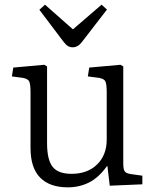

<svg xmlns="http://www.w3.org/2000/svg" viewBox="-20 -790 663 824"><path d="M271 14Q193 14 152 -28Q111 -70 111 -155V-394Q111 -426 106 -439Q101 -452 77 -456L31 -462L37 -500L170 -512L182 -505V-175Q182 -105 205.5 -74.5Q229 -44 287 -44Q356 -44 397 -84.5Q438 -125 438 -191V-394Q438 -426 433 -439Q428 -452 404 -456L357 -462L363 -500L497 -512L509 -505V-90Q509 -64 515 -55Q521 -46 541 -43L591 -36V1L451 7L441 -77H439Q403 -27 361.5 -6.5Q320 14 271 14ZM292 -587Q281 -587 272 -592Q263 -597 251 -613L149 -748L173 -770L293 -664L416 -770L439 -749L331 -609Q314 -587 292 -587Z"/></svg>

Font: Literata 12pt Light
Style: Regular
Weight: 300
Designer: Latin by Veronika Burian and Jose Scaglione. Greek by Irene Vlachou. Cyrillic by Vera Evstafieva.
Foundry: TypeTogether
Version: Version 3.002